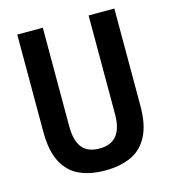

<svg xmlns="http://www.w3.org/2000/svg" viewBox="-105 -773 778 871"><g transform="rotate(-15 283.5 -337.5)"><path d="M283 12Q212 12 161.5 -11.5Q111 -35 83.5 -88.5Q56 -142 56 -230V-687H176V-224Q176 -157 202 -124Q228 -91 283 -91Q338 -91 364.5 -124Q391 -157 391 -224V-687H512V-230Q512 -142 484 -88.5Q456 -35 405 -11.5Q354 12 283 12Z"/></g></svg>

Font: Archivo SemiBold Condensed
Style: Regular
Weight: 600
Width: 3
Version: Version 2.001